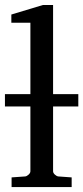

<svg xmlns="http://www.w3.org/2000/svg" viewBox="-20 -757 337 777"><path d="M194.8 -326.2V-64Q194.8 -57.1 201.9 -50.5Q209 -43.9 215.8 -43L270 -39.1V0H26.9V-39.1L82 -43Q88.9 -43.9 95.9 -50.5Q103 -57.1 103 -64V-326.2H0V-376H103V-665H25.9V-698.2L153.8 -736.8H194.8V-376H296.9V-326.2Z"/></svg>

Font: Charis SIL APac
Style: Regular
Weight: 400
Foundry: SIL International
Version: Version 5.000